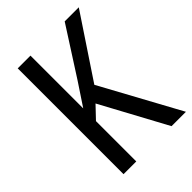

<svg xmlns="http://www.w3.org/2000/svg" viewBox="-207 -815 916 916"><g transform="rotate(-45 250.5 -357.0)"><path d="M501 0 283 -400 492 -714H397L241 -471C209 -422 184 -385 166 -358V-714H80V0H166V-272L224 -333L404 0Z"/></g></svg>

Font: Noto Sans Myanmar UI Condensed
Style: Regular
Weight: 400
Width: 3
Designer: Monotype Design Team
Foundry: Monotype Imaging Inc.
Version: Version 2.103